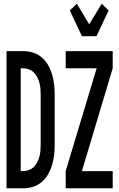

<svg xmlns="http://www.w3.org/2000/svg" viewBox="-20 -1009 640 1029"><path d="M15 0V-735H105Q131 -735 157 -727Q183 -719 204 -701Q225 -683 238 -660Q251 -637 259 -610.5Q267 -584 270 -557.5Q273 -531 273 -504V-231Q273 -204 270 -177.5Q267 -151 259 -124.5Q251 -98 238 -75Q225 -52 204 -34Q183 -16 157 -8Q131 0 105 0ZM91 -92H105Q120 -92 135.5 -98Q151 -104 161.5 -114.5Q172 -125 179.5 -139.5Q187 -154 191 -169Q195 -184 196.5 -199.5Q198 -215 198 -231V-504Q198 -520 196.5 -535.5Q195 -551 191 -566Q187 -581 179.5 -595.5Q172 -610 161.5 -620.5Q151 -631 135.5 -637Q120 -643 105 -643H91ZM419 -815 354 -953 392 -989 458 -879 525 -989 562 -953 497 -815ZM332 0V-92L498 -643H332V-735H584V-643L419 -92H584V0Z"/></svg>

Font: Iosevka Semibold Extended
Style: Regular
Weight: 600
Width: 7
Monospace: yes
Designer: Belleve Invis
Foundry: Belleve Invis
Version: Version 32.5.0; ttfautohint (v1.8.4)